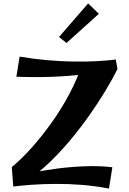

<svg xmlns="http://www.w3.org/2000/svg" viewBox="-20 -1082 757 1126"><path d="M148 -29 49 -102Q105 -148 165 -215Q225 -282 282.5 -362.5Q340 -443 386.5 -530.5Q433 -618 461 -704L669 -677Q639 -617 597 -547.5Q555 -478 503.5 -405Q452 -332 394 -262.5Q336 -193 274 -133Q212 -73 148 -29ZM619 24Q543 9 463 2.5Q383 -4 307 -3.5Q231 -3 167 1.5Q103 6 58 12L49 -102L173 -69Q240 -84 319.5 -94Q399 -104 482 -107Q565 -110 639 -101ZM76 -632 95 -750Q177 -736 258 -729Q339 -722 414 -721Q489 -720 552 -723.5Q615 -727 659 -733L669 -677Q572 -658 476.5 -646.5Q381 -635 282.5 -631.5Q184 -628 76 -632ZM370 -830 326 -865 497 -1062 560 -1001Z"/></svg>

Font: Marhey Medium
Style: Regular
Weight: 500
Designer: Nur Syamsi & Bustanul Arifin
Foundry: Namelatype
Version: Version 1.000